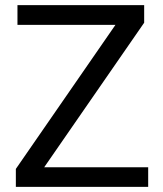

<svg xmlns="http://www.w3.org/2000/svg" viewBox="-20 -731 639 751"><path d="M152.8 -76.7H559.6V0H42V-70.3L431.6 -633.8H48.3V-710.9H543.9V-642.1Z"/></svg>

Font: SteelSelectRoboto
Style: Roboto-Regular
Weight: 400
Designer: Google
Version: Version 2.137; 2017